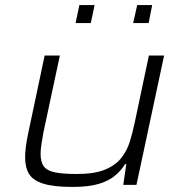

<svg xmlns="http://www.w3.org/2000/svg" viewBox="-20 -729 721 757"><path d="M265 8Q193 8 152 -4.5Q111 -17 95 -42.5Q79 -68 79 -109Q79 -127 82 -150.5Q85 -174 90 -198L156 -510H216L151 -206Q147 -183 143.5 -161Q140 -139 140 -123Q140 -89 153.5 -72Q167 -55 198.5 -49Q230 -43 283 -43Q352 -43 393.5 -60Q435 -77 458 -106Q481 -135 492 -171Q503 -207 511 -245L567 -510H627L518 0H466L478 -82H473Q458 -57 433.5 -36.5Q409 -16 369.5 -4Q330 8 265 8ZM505 -638 521 -709H580L566 -638ZM278 -638 293 -709H353L338 -638Z"/></svg>

Font: Saira Expanded Light
Style: Italic
Weight: 300
Width: 7
Italic angle: -12°
Designer: Hector Gatti with collaboration of the Omnibus-Type team
Foundry: Omnibus-Type
Version: Version 1.101